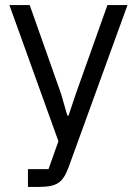

<svg xmlns="http://www.w3.org/2000/svg" viewBox="-20 -536 539 756"><path d="M403 -516 278 -165 250 -81H245L221 -165L97 -516H17L210 20L171 130H90V200H131C207 200 228 182 251 120L482 -516Z"/></svg>

Font: Braiins Sans
Style: Regular
Weight: 400
Designer: Mike Abbink, Paul van der Laan, Pieter van Rosmalen, Jiri Chlebus, Lubos Buracinsky
Foundry: Bold Monday, Sudetype
Version: Version 1.000;hotconv 1.0.109;makeotfexe 2.5.65596